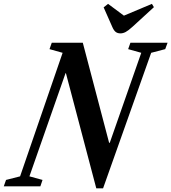

<svg xmlns="http://www.w3.org/2000/svg" viewBox="-71 -988 908 1018"><path d="M439.5 10.5 278.5 -600H276.5L85 -53L154.5 -34L143 0H-51L-39 -34L35.5 -53L261 -708L191.5 -727.5L203.5 -761.5H368L507.5 -231H511L678 -708L608.5 -727.5L620.5 -761.5H817.5L805 -727.5L730.5 -708L475.5 10.5ZM567.5 -811Q552 -811 542 -819Q532 -827 524 -846L478.5 -949L502 -967.5L586 -905L734.5 -967.5L745 -950L631.5 -846Q609.5 -826 595.5 -818.5Q581.5 -811 567.5 -811Z"/></svg>

Font: Libre Caslon Condensed
Style: Italic
Weight: 400
Italic angle: -22.583°
Designer: Pablo Impallari, Rodrigo Fuenzalida, Katja Schimmel, Ertekin Erdin
Foundry: Pablo Impallari, Rodrigo Fuenzalida
Version: Version 2.000;gftools[0.9.33]